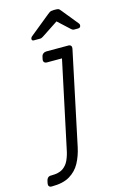

<svg xmlns="http://www.w3.org/2000/svg" viewBox="-229 -784 663 1034"><g transform="rotate(-15 102.0 -267.5)"><path d="M-76 190Q-85 190 -89.5 184Q-94 178 -92 168L-89 154Q-87 144 -80.5 138Q-74 132 -64 132H-60Q-19 132 3 117Q25 102 36.5 77Q48 52 54 22L157 -462H73Q63 -462 58 -468Q53 -474 55 -484L58 -498Q60 -508 67.5 -514Q75 -520 85 -520H208Q218 -520 222.5 -514Q227 -508 225 -498L115 22Q105 69 84.5 107Q64 145 26.5 167.5Q-11 190 -72 190ZM36 -595Q25 -595 25 -605Q25 -613 34 -620L146 -711Q159 -722 166.5 -723.5Q174 -725 181 -725H191Q199 -725 205.5 -723.5Q212 -722 220 -711L293 -621Q299 -614 297 -606Q295 -595 282 -595H262Q256 -595 252 -597Q248 -599 245 -602L180 -662L89 -602Q84 -599 80 -597Q76 -595 70 -595Z"/></g></svg>

Font: Rubik Light
Style: Italic
Weight: 300
Italic angle: -12°
Designer: Hubert and Fischer
Foundry: Hubert and Fischer
Version: Version 2.300;gftools[0.9.30]